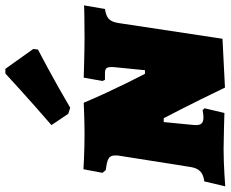

<svg xmlns="http://www.w3.org/2000/svg" viewBox="-100 -740 837 696"><g transform="rotate(-90 318.0 -392.5)"><path d="M486 -673 488 -690 416 -791H399C399 -791 306 -705 212 -624L253 -563L275 -556C378 -617 486 -673 486 -673ZM411 -285H398C398 -285 340 -395 293 -507C293 -507 227 -504 180 -504C114 -504 52 -508 52 -508L39 -439L49 -427C90 -422 102 -416 102 -393C102 -389 102 -384 101 -378L60 -119C55 -88 40 -74 8 -70L-10 6C-10 6 64 0 125 0C159 0 256 3 256 3L273 -69L266 -76C266 -76 250 -73 241 -73C220 -73 212 -80 212 -101C212 -105 213 -109 213 -114L223 -217H237C237 -217 287 -122 348 5L525 -4L582 -381C587 -413 599 -425 633 -430L646 -506C646 -505 575 -504 528 -504C480 -504 384 -507 384 -507L372 -439L376 -430H400C420 -430 424 -423 422 -396Z"/></g></svg>

Font: Alegreya SC Black
Style: Italic
Weight: 900
Italic angle: -7°
Designer: Juan Pablo del Peral
Foundry: Huerta Tipografica
Version: Version 2.007;PS 002.007;hotconv 1.0.88;makeotf.lib2.5.64775